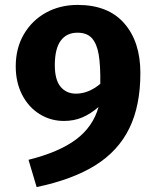

<svg xmlns="http://www.w3.org/2000/svg" viewBox="-20 -731 640 781"><path d="M551 -434Q551 -301 506 -209Q461 -117 368.5 -59Q276 -1 129 30L96 -81Q220 -112 289 -163.5Q358 -215 381 -296Q349 -268 315 -253.5Q281 -239 240 -239Q186 -239 141 -267Q96 -295 70 -345.5Q44 -396 44 -461Q44 -535 77 -591.5Q110 -648 167 -679.5Q224 -711 296 -711Q420 -711 485.5 -636Q551 -561 551 -434ZM289 -350Q340 -350 388 -390Q389 -465 381.5 -509Q374 -553 354 -575.5Q334 -598 295 -598Q251 -598 227 -565.5Q203 -533 203 -466Q203 -406 226.5 -378Q250 -350 289 -350Z"/></svg>

Font: Fira Mono
Style: Bold
Weight: 700
Monospace: yes
Designer: Carrois Corporate & Edenspiekermann AG
Foundry: Carrois Corporate GbR & Edenspiekermann AG
Version: Version 3.206